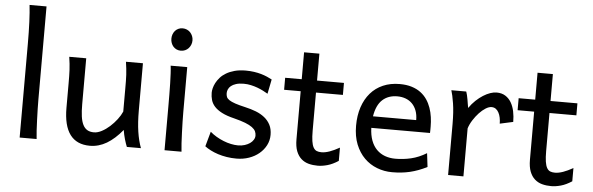

<svg xmlns="http://www.w3.org/2000/svg" viewBox="-50 -949 3486 1128"><g transform="rotate(5 1693.0 -384.5)"><path d="M183.1 -231.9Q183.1 -208.5 183.8 -176.8Q184.6 -145 185.8 -112.3Q187 -79.6 188.7 -49.8Q190.4 -20 192.9 0H92.8V-551.8Q92.8 -623 90.3 -680.9Q87.9 -738.8 83 -781.2H183.1Z M725.1 0Q721.7 -8.3 717.8 -19.5Q713.9 -30.8 710.2 -43.5Q706.5 -56.2 703.4 -70.1Q700.2 -84 698.2 -97.7Q653.8 -43.5 606.7 -15.6Q559.6 12.2 507.8 12.2Q351.6 12.2 351.6 -197.8V-341.8Q351.6 -365.2 351.3 -384.3Q351.1 -403.3 350.1 -421.1Q349.1 -439 347.2 -457.5Q345.2 -476.1 341.8 -498H441.9V-227.1Q441.9 -185.5 446 -155.5Q450.2 -125.5 460 -106.2Q469.7 -86.9 485.6 -77.6Q501.5 -68.4 524.9 -68.4Q546.4 -68.4 570.8 -81.3Q595.2 -94.2 617.4 -114.3Q639.6 -134.3 658 -158.4Q676.3 -182.6 686 -205.1V-341.8Q686 -365.7 685.8 -385Q685.5 -404.3 684.6 -421.9Q683.6 -439.5 681.6 -457.5Q679.7 -475.6 676.3 -498H776.4V-219.7Q776.4 -148.4 784.4 -95Q792.5 -41.5 808.1 0Z M930.2 -656.7Q930.2 -670.4 934.6 -682.4Q939 -694.3 947 -703.4Q955.1 -712.4 966.3 -717.5Q977.5 -722.7 991.2 -722.7Q1004.9 -722.7 1016.6 -717.5Q1028.3 -712.4 1036.6 -703.4Q1044.9 -694.3 1049.8 -682.4Q1054.7 -670.4 1054.7 -656.7Q1054.7 -643.1 1049.8 -631.1Q1044.9 -619.1 1036.6 -610.1Q1028.3 -601.1 1016.6 -595.9Q1004.9 -590.8 991.2 -590.8Q977.5 -590.8 966.3 -595.9Q955.1 -601.1 947 -610.1Q939 -619.1 934.6 -631.1Q930.2 -643.1 930.2 -656.7ZM1037.6 -231.9Q1037.6 -208.5 1038.3 -176.5Q1039.1 -144.5 1040.3 -111.8Q1041.5 -79.1 1043.2 -49.3Q1044.9 -19.5 1047.4 0H947.3V-258.8Q947.3 -294.4 947 -329.1Q946.8 -363.8 946 -394.8Q945.3 -425.8 943.8 -452.4Q942.4 -479 939.9 -498H1037.6Z M1521 -383.3Q1508.8 -390.6 1493.2 -398.7Q1477.5 -406.7 1459.2 -413.6Q1440.9 -420.4 1420.2 -425Q1399.4 -429.7 1377 -429.7Q1350.1 -429.7 1331.8 -423.8Q1313.5 -418 1302.5 -408.9Q1291.5 -399.9 1286.6 -388.4Q1281.7 -377 1281.7 -366.2Q1281.7 -353.5 1285.6 -343.8Q1289.6 -334 1302 -325.7Q1314.5 -317.4 1337.4 -309.6Q1360.4 -301.8 1398.9 -293Q1432.1 -285.6 1461.4 -274.2Q1490.7 -262.7 1512.7 -245.1Q1534.7 -227.5 1547.4 -202.9Q1560.1 -178.2 1560.1 -144Q1560.1 -110.8 1545.4 -82.5Q1530.8 -54.2 1505.4 -33Q1480 -11.7 1445.8 0.2Q1411.6 12.2 1372.1 12.2Q1342.3 12.2 1314.7 7.8Q1287.1 3.4 1262.9 -4.4Q1238.8 -12.2 1218.8 -22.5Q1198.7 -32.7 1184.1 -43.9L1208.5 -131.8Q1225.1 -117.2 1245.8 -105Q1266.6 -92.8 1288.6 -84Q1310.5 -75.2 1332.8 -70.6Q1355 -65.9 1374.5 -65.9Q1396 -65.9 1413.8 -71.5Q1431.6 -77.1 1444.6 -86.2Q1457.5 -95.2 1464.8 -107.2Q1472.2 -119.1 1472.2 -131.8Q1472.2 -145.5 1466.6 -157.5Q1460.9 -169.4 1446 -180.4Q1431.2 -191.4 1405 -201.7Q1378.9 -211.9 1337.9 -222.2Q1293.5 -232.9 1265.4 -247.6Q1237.3 -262.2 1221.4 -279.8Q1205.6 -297.4 1199.7 -317.9Q1193.8 -338.4 1193.8 -361.3Q1193.8 -372.6 1197.5 -387.7Q1201.2 -402.8 1209.7 -419.2Q1218.3 -435.5 1232.2 -451.4Q1246.1 -467.3 1267.1 -479.7Q1288.1 -492.2 1316.4 -500Q1344.7 -507.8 1381.8 -507.8Q1408.2 -507.8 1431.4 -504.4Q1454.6 -501 1473.9 -495.4Q1493.2 -489.7 1509.3 -482.7Q1525.4 -475.6 1538.1 -468.8Z M1616.2 -485.8H1713.9V-644.5H1804.2V-485.8H1962.9V-415H1804.2V-190.4Q1804.2 -152.8 1807.9 -128.9Q1811.5 -105 1819.1 -91.6Q1826.7 -78.1 1838.4 -73.2Q1850.1 -68.4 1866.7 -68.4Q1887.7 -68.4 1914.1 -77.6Q1940.4 -86.9 1972.7 -105V-26.9Q1939 -4.9 1908.2 3.7Q1877.4 12.2 1851.6 12.2Q1822.8 12.2 1797.9 5.6Q1772.9 -1 1754.2 -17.6Q1735.4 -34.2 1724.6 -61.8Q1713.9 -89.4 1713.9 -131.8V-415H1616.2Z M2146 -236.8Q2147.5 -193.8 2159.4 -162.1Q2171.4 -130.4 2192.1 -109.6Q2212.9 -88.9 2241 -78.6Q2269 -68.4 2302.2 -68.4Q2349.6 -68.4 2395 -79.1Q2440.4 -89.8 2485.4 -117.2L2495.1 -36.6Q2469.2 -23.4 2444.3 -14.2Q2419.4 -4.9 2394.5 1Q2369.6 6.8 2344 9.5Q2318.4 12.2 2290 12.2Q2243.2 12.2 2200.7 -4.2Q2158.2 -20.5 2126 -52.5Q2093.8 -84.5 2074.7 -131.8Q2055.7 -179.2 2055.7 -241.7Q2055.7 -302.2 2072 -351.3Q2088.4 -400.4 2118.7 -435.3Q2148.9 -470.2 2192.4 -489Q2235.8 -507.8 2290 -507.8Q2330.1 -507.8 2360.8 -498.3Q2391.6 -488.8 2414.1 -471.9Q2436.5 -455.1 2451.7 -432.6Q2466.8 -410.2 2475.8 -384.3Q2484.9 -358.4 2488.8 -330.3Q2492.7 -302.2 2492.7 -274.9V-255.9Q2492.7 -243.7 2492.2 -236.8ZM2282.7 -434.6Q2229 -434.6 2194.8 -403.1Q2160.6 -371.6 2149.9 -305.2H2404.8Q2404.8 -336.4 2395.8 -360.6Q2386.7 -384.8 2370.4 -401.4Q2354 -418 2331.5 -426.3Q2309.1 -434.6 2282.7 -434.6Z M2619.6 0V-300.3Q2619.6 -372.6 2611.6 -422.6Q2603.5 -472.7 2595.2 -498H2683.1Q2686 -490.2 2689 -477.8Q2691.9 -465.3 2694.3 -451.7Q2696.8 -438 2698.7 -424.8L2702.6 -402.8Q2720.2 -428.2 2741 -447.8Q2761.7 -467.3 2783 -480.7Q2804.2 -494.1 2824.5 -501Q2844.7 -507.8 2861.3 -507.8Q2892.1 -507.8 2913.3 -494.4Q2934.6 -481 2948 -458.3Q2961.4 -435.5 2967.5 -406Q2973.6 -376.5 2973.6 -344.2L2895.5 -327.1Q2895.5 -345.2 2892.1 -362.1Q2888.7 -378.9 2881.8 -391.8Q2875 -404.8 2864.5 -412.4Q2854 -419.9 2839.4 -419.9Q2823.7 -419.9 2804.7 -408Q2785.6 -396 2767.3 -376.5Q2749 -356.9 2733.4 -332.5Q2717.8 -308.1 2710 -283.2V0Z M2993.2 -485.8H3090.8V-644.5H3181.2V-485.8H3339.8V-415H3181.2V-190.4Q3181.2 -152.8 3184.8 -128.9Q3188.5 -105 3196 -91.6Q3203.6 -78.1 3215.3 -73.2Q3227.1 -68.4 3243.7 -68.4Q3264.6 -68.4 3291 -77.6Q3317.4 -86.9 3349.6 -105V-26.9Q3315.9 -4.9 3285.2 3.7Q3254.4 12.2 3228.5 12.2Q3199.7 12.2 3174.8 5.6Q3149.9 -1 3131.1 -17.6Q3112.3 -34.2 3101.6 -61.8Q3090.8 -89.4 3090.8 -131.8V-415H2993.2Z"/></g></svg>

Font: Andika FrenchTight
Style: Regular
Weight: 400
Designer: Victor Gaultney, Annie Olsen, Julie Remington, Don Collingsworth, Eric Hays, Becca Hirsbrunner
Foundry: SIL International
Version: Version 5.000 ; Dig1 Dig4Opn Dig7 LnSpcTght